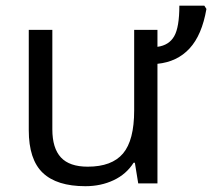

<svg xmlns="http://www.w3.org/2000/svg" viewBox="-20 -638 738 668"><path d="M162.1 -534.2V-188Q162.1 -122.6 191.9 -90.3Q221.7 -58.1 285.2 -58.1Q369.1 -58.1 408 -104Q446.8 -149.9 446.8 -253.9V-534.2H527.8V-475.1Q567.9 -480.5 585.9 -511.7Q604 -543 604 -618.2H690.9L698.2 -606.9Q682.6 -516.1 639.6 -469.5Q596.7 -422.9 527.8 -416V0H460.9L449.2 -71.8H444.8Q419.4 -31.7 375.2 -11Q331.1 9.8 276.9 9.8Q177.7 9.8 128.9 -36.6Q80.1 -83 80.1 -185.1V-534.2Z"/></svg>

Font: Zoram GWebM
Style: Regular
Weight: 400
Foundry: Ascender Corporation
Version: Version 1.000